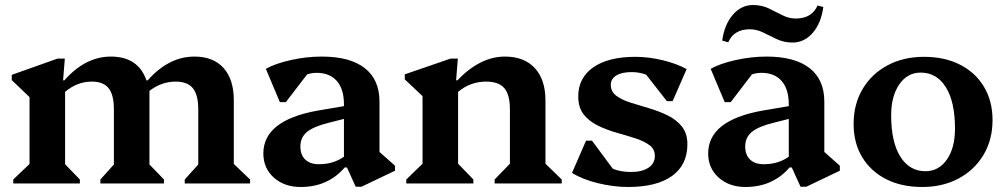

<svg xmlns="http://www.w3.org/2000/svg" viewBox="-20 -733 4023 767"><path d="M33 0V-16L98 -78V-345L27 -413V-434L210 -499H239L232 -412H237Q321 -507 423 -507Q532 -507 565 -412H570Q654 -507 757 -507Q832 -507 873 -461.5Q914 -416 914 -332V-78L979 -16V0H718V-16L772 -76V-296Q772 -354 750.5 -380.5Q729 -407 682 -407Q625 -407 577 -370V-76L635 -16V0H381V-16L435 -76V-296Q435 -354 414 -380.5Q393 -407 347 -407Q288 -407 240 -366V-77L299 -16V0Z M1181 14Q1116 14 1074 -23.5Q1032 -61 1032 -120Q1032 -252 1248 -291L1354 -309V-316Q1354 -377 1325.5 -409.5Q1297 -442 1245 -442Q1226 -442 1207 -436L1122 -325H1098L1042 -458Q1079 -479 1141.5 -493Q1204 -507 1265 -507Q1378 -507 1437 -461Q1496 -415 1496 -327V-126L1558 -71V-51L1424 13H1401L1366 -64H1357Q1290 14 1181 14ZM1180 -148Q1180 -114 1199.5 -95.5Q1219 -77 1254 -77Q1312 -77 1354 -107V-258L1295 -243Q1233 -228 1206.5 -206Q1180 -184 1180 -148Z M1603 0V-16L1668 -79V-349L1597 -416V-436L1780 -499H1809L1802 -412H1807Q1898 -507 1997 -507Q2074 -507 2116.5 -461Q2159 -415 2159 -331V-79L2224 -16V0H1956V-16L2017 -79V-296Q2017 -355 1994.5 -381Q1972 -407 1922 -407Q1859 -407 1810 -366V-79L1871 -16V0Z M2489 14Q2431 14 2369.5 -1Q2308 -16 2265 -42L2321 -171H2345L2428 -59Q2459 -46 2500 -46Q2545 -46 2570.5 -63Q2596 -80 2596 -110Q2596 -138 2573.5 -154Q2551 -170 2516.5 -181Q2482 -192 2443 -203Q2404 -214 2369 -231Q2334 -248 2312 -275.5Q2290 -303 2290 -348Q2290 -422 2350 -464Q2410 -506 2518 -506Q2571 -506 2627 -492.5Q2683 -479 2723 -457L2667 -329H2644L2561 -435Q2533 -445 2503 -445Q2464 -445 2442 -431.5Q2420 -418 2420 -394Q2420 -367 2442 -350.5Q2464 -334 2499 -323Q2534 -312 2573 -300.5Q2612 -289 2647 -272Q2682 -255 2704 -227.5Q2726 -200 2726 -157Q2726 -74 2664.5 -30Q2603 14 2489 14Z M2958 14Q2893 14 2851 -23.5Q2809 -61 2809 -120Q2809 -252 3025 -291L3131 -309V-316Q3131 -377 3102.5 -409.5Q3074 -442 3022 -442Q3003 -442 2984 -436L2899 -325H2875L2819 -458Q2856 -479 2918.5 -493Q2981 -507 3042 -507Q3155 -507 3214 -461Q3273 -415 3273 -327V-126L3335 -71V-51L3201 13H3178L3143 -64H3134Q3067 14 2958 14ZM2957 -148Q2957 -114 2976.5 -95.5Q2996 -77 3031 -77Q3089 -77 3131 -107V-258L3072 -243Q3010 -228 2983.5 -206Q2957 -184 2957 -148ZM3146 -563Q3112 -563 3083.5 -576.5Q3055 -590 3029 -603Q3003 -616 2975 -616Q2912 -616 2889 -564L2865 -571Q2874 -635 2907.5 -674Q2941 -713 2988 -713Q3023 -713 3051 -699.5Q3079 -686 3105 -672.5Q3131 -659 3159 -659Q3223 -659 3246 -711L3269 -705Q3260 -640 3226.5 -601.5Q3193 -563 3146 -563Z M3664 14Q3581 14 3519.5 -17.5Q3458 -49 3424 -105.5Q3390 -162 3390 -238Q3390 -317 3426 -377.5Q3462 -438 3525.5 -472Q3589 -506 3671 -506Q3754 -506 3815.5 -474.5Q3877 -443 3911 -386Q3945 -329 3945 -253Q3945 -175 3909 -114.5Q3873 -54 3809.5 -20Q3746 14 3664 14ZM3677 -49Q3730 -49 3762.5 -95.5Q3795 -142 3795 -219Q3795 -326 3758.5 -384.5Q3722 -443 3658 -443Q3605 -443 3572.5 -396Q3540 -349 3540 -272Q3540 -166 3576.5 -107.5Q3613 -49 3677 -49Z"/></svg>

Font: Platypi SemiBold
Style: Regular
Weight: 600
Designer: David Sargent
Foundry: Bolt Cutter Type
Version: Version 1.200; ttfautohint (v1.8.4.7-5d5b)